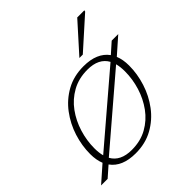

<svg xmlns="http://www.w3.org/2000/svg" viewBox="-214 -879 1036 1036"><g transform="rotate(-45 303.5 -361.0)"><path d="M369.5 -522Q472 -522 516.5 -460L575 -512H625L532.5 -430.5Q546.5 -396.5 546.5 -350.5Q546.5 -287 526.2 -223.2Q506 -159.5 466.5 -106.8Q427 -54 369.2 -22Q311.5 10 237 10Q134.5 10 90.5 -51.5L32 0H-18L74 -81Q60 -115.5 60 -161.5Q60 -225 80.2 -288.8Q100.5 -352.5 140 -405.2Q179.5 -458 237.2 -490Q295 -522 369.5 -522ZM98 -167.5Q98 -133 105 -107L489.5 -435.5Q457.5 -494 371.5 -494Q305 -494 253.8 -465.5Q202.5 -437 168 -389.5Q133.5 -342 115.8 -284Q98 -226 98 -167.5ZM235 -18Q302 -18 353 -46.5Q404 -75 438.5 -122.5Q473 -170 490.8 -228Q508.5 -286 508.5 -344.5Q508.5 -378.5 501.5 -405L117 -76Q149 -18 235 -18ZM385.5 -569 532 -732H586.5L584.5 -724L411.5 -569Z"/></g></svg>

Font: Newsreader 6pt ExtraLight
Style: Italic
Weight: 275
Italic angle: -17°
Designer: Hugues Gentile
Foundry: Production Type
Version: Version 1.003; ttfautohint (v1.8.3)